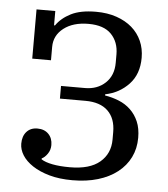

<svg xmlns="http://www.w3.org/2000/svg" viewBox="-52 -757 716 816"><g transform="rotate(5 306.0 -349.0)"><path d="M287 12Q231 12 188.5 0Q146 -12 116.5 -31.5Q87 -51 72 -75Q57 -99 57 -124Q57 -156 74 -175Q91 -194 120 -194Q150 -194 167.5 -176Q185 -158 185 -129Q185 -108 173.5 -91.5Q162 -75 149 -69V-65Q166 -54 197 -48Q228 -42 271 -42Q356 -42 399 -78.5Q442 -115 442 -175V-207Q442 -265 409 -297Q376 -329 313 -329H204V-383H306Q359 -383 393 -415Q427 -447 427 -501V-537Q427 -590 395 -623Q363 -656 298 -656Q232 -656 192 -625Q152 -594 152 -545V-488H72V-698H152V-637H156Q178 -669 218.5 -689.5Q259 -710 325 -710Q374 -710 413 -696.5Q452 -683 479 -659.5Q506 -636 520.5 -603.5Q535 -571 535 -532Q535 -462 494.5 -419Q454 -376 394 -364V-359Q425 -354 453.5 -342.5Q482 -331 503.5 -310.5Q525 -290 537.5 -261Q550 -232 550 -192Q550 -146 531.5 -108.5Q513 -71 478.5 -44Q444 -17 395.5 -2.5Q347 12 287 12Z"/></g></svg>

Font: IBM Plex Serif Text
Style: Regular
Weight: 450
Designer: Mike Abbink, Paul van der Laan, Pieter van Rosmalen
Foundry: Bold Monday
Version: Version 3.001